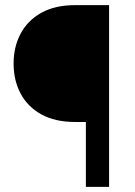

<svg xmlns="http://www.w3.org/2000/svg" viewBox="-20 -731 529 751"><path d="M406.7 0H315.9V-253.9H273.4Q195.8 -253.9 142.1 -283.4Q88.4 -313 60.8 -364.7Q33.2 -416.5 33.2 -482.4Q33.2 -547.9 60.8 -599.6Q88.4 -651.4 142.1 -681.2Q195.8 -710.9 273.4 -710.9H406.7Z"/></svg>

Font: Vazirmatn RD FD
Style: Regular
Weight: 400
Designer: Saber Rastikerdar
Foundry: Saber Rastikerdar
Version: Version 33.003